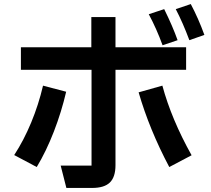

<svg xmlns="http://www.w3.org/2000/svg" viewBox="-20 -885 1040 946"><path d="M913 -687Q881 -773 846 -840L920 -865Q958 -793 987 -713ZM781 -662Q752 -742 713 -815L789 -840Q831 -755 855 -687ZM307 41 279 -69H431V-541H83V-652H430V-801H549V-652H897V-541H549V-71Q549 -13 521.5 14Q494 41 434 41ZM50 -121Q97 -193 133.5 -281Q170 -369 192 -463L306 -433Q283 -334 245.5 -237Q208 -140 161 -62ZM814 -62Q716 -247 663 -430L780 -463Q825 -297 924 -120Z"/></svg>

Font: IBM Plex Sans JP SemiBold
Style: Regular
Weight: 600
Designer: Mike Abbink; Paul van der Laan; Pieter van Rosmalen; Wujin Sim; Yejin Wi; Jinhee Kim; Boomi Park; Yona Kim; Kichan Ma
Foundry: Sandoll Inc.
Version: Version 1.001